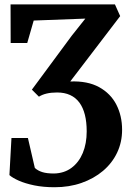

<svg xmlns="http://www.w3.org/2000/svg" viewBox="-20 -572 580 846"><path d="M220.5 253Q171 253 131 244.8Q91 236.5 63.2 224.2Q35.5 212 21.5 199.5L30.5 36H103L133.5 168Q146.5 180 166 186.2Q185.5 192.5 218 192.5Q263 191.5 295.2 167.5Q327.5 143.5 344.8 102Q362 60.5 362 7Q362 -34.5 354 -66.2Q346 -98 329.8 -120Q313.5 -142 289 -153.2Q264.5 -164.5 231.5 -164.5Q205.5 -164.5 185.5 -159.8Q165.5 -155 151.5 -146L120.5 -177L296 -414.5L356 -490L128.5 -481.5L100 -382.5H27L26.5 -552.5H486.5L509.5 -501L289.5 -213Q366 -216 416.8 -188Q467.5 -160 492.8 -110.8Q518 -61.5 518 0Q518 54.5 496 100.8Q474 147 433.8 181Q393.5 215 339.2 234Q285 253 220.5 253Z"/></svg>

Font: Merriweather 24pt
Style: Bold
Weight: 700
Designer: Eben Sorkin
Foundry: Eben Sorkin
Version: Version 2.100